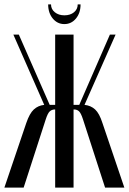

<svg xmlns="http://www.w3.org/2000/svg" viewBox="-22 -858 588 877"><path d="M458 -1 357 -313Q348 -341 339 -349.5Q330 -358 316 -358H314V-1H230V-358H229Q215 -358 205.5 -349.5Q196 -341 187 -313L86 -1H-2L98 -296Q113 -340 132.5 -358Q152 -376 180 -379L39 -700H64L205 -379H230V-700H314V-379H340L480 -700H506L364 -379Q393 -376 412.5 -358Q432 -340 446 -296L546 -1ZM333 -838H346Q346 -799 325 -773.5Q304 -748 272 -748Q240 -748 219 -773.5Q198 -799 198 -838H211Q211 -816 228.5 -802Q246 -788 272 -788Q299 -788 316 -802Q333 -816 333 -838Z"/></svg>

Font: Moniqa SemBd Narrow Heading
Style: Regular
Weight: 600
Width: 4
Designer: Rajesh Rajput
Foundry: Rajesh Rajput
Version: Version 1.000